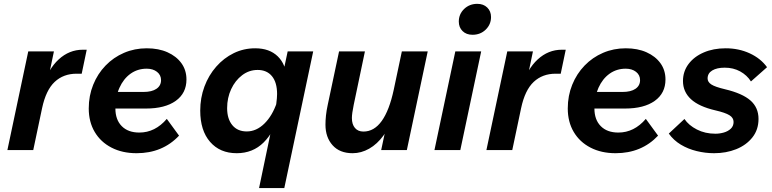

<svg xmlns="http://www.w3.org/2000/svg" viewBox="-20 -766 3940 980"><path d="M17.7 0 124.2 -503.5H255.2L217.1 -320.9H197.4Q225.7 -413.3 279.5 -462.7Q333.4 -512.2 402.5 -512.2H422.6L397 -389.8H371Q303.8 -389.8 259.1 -348Q214.5 -306.2 194.9 -214.3L149.7 0Z M518.9 -212V-296.7H712.5Q755.1 -296.7 778.5 -312.7Q802 -328.7 802 -357Q802 -383.1 781.4 -399.3Q760.8 -415.4 728.8 -415.4Q682.2 -415.4 646.2 -389.7Q610.3 -363.9 589.7 -318Q569 -272.1 569 -212.3Q569 -154.9 601.4 -122.2Q633.7 -89.4 691.1 -89.4Q771.8 -89.4 831.4 -159.2L893.9 -73.6Q809.4 16 677.2 16Q604.1 16 549 -12.6Q493.8 -41.1 463.4 -92.5Q433 -143.8 433 -212.6Q433 -277.3 455.7 -333.4Q478.3 -389.4 518.8 -431.3Q559.2 -473.2 613 -496.3Q666.8 -519.5 729.1 -519.5Q789.6 -519.5 834.9 -499.2Q880.2 -479 906 -443.4Q931.7 -407.8 931.7 -360.2Q931.7 -290.4 877 -251.2Q822.3 -212 724.6 -212Z M1302.3 194 1379.1 -173.4Q1386.1 -207 1390.2 -236.9Q1394.3 -266.8 1394.3 -286Q1394.3 -345.3 1368.1 -377.2Q1341.9 -409 1295 -409Q1251.3 -409 1215.9 -382.1Q1180.5 -355.3 1159.9 -311Q1139.3 -266.7 1139.3 -214.1Q1139.3 -159.4 1165.7 -127.3Q1192.2 -95.1 1239.5 -95.1Q1288.6 -95.1 1329.4 -135.1Q1370.3 -175.1 1393.6 -244L1412.7 -197Q1381.2 -94.2 1325.9 -39.1Q1270.6 16 1188.2 16Q1102.6 16 1052.3 -41.9Q1002 -99.8 1002 -201.3Q1002 -266.5 1023.5 -324.2Q1045 -382 1083.7 -425.9Q1122.3 -469.9 1173.1 -494.7Q1224 -519.5 1282.6 -519.5Q1355.5 -519.5 1397.9 -478.2Q1440.3 -436.8 1443.2 -364.6L1418.7 -364.3L1448.3 -503.5H1578.6L1431.1 194Z M2056.6 0H1925.6L1958.9 -156.8L1986.2 -182Q1970.2 -119.2 1937.8 -74.9Q1905.4 -30.5 1864.5 -7.2Q1823.6 16 1779.9 16Q1713.9 16 1677.6 -24.6Q1641.2 -65.1 1641.2 -129.7Q1641.2 -151 1643.8 -176.5Q1646.5 -201.9 1652.8 -230.8L1710.6 -503.5H1842.6L1785.4 -230.8Q1776.1 -185.5 1776.1 -163.6Q1776.1 -131.3 1791.7 -112.9Q1807.3 -94.5 1835 -94.5Q1889.7 -94.5 1928.5 -148.6Q1967.2 -202.7 1989.7 -307.9L2031.1 -503.5H2163.1Z M2197.5 0 2304 -503.5H2436L2329.5 0ZM2321.8 -655.8Q2321.8 -694.1 2349.1 -720.3Q2376.4 -746.4 2416.2 -746.4Q2447.8 -746.4 2467 -727.5Q2486.3 -708.6 2486.3 -679Q2486.3 -641.2 2459.1 -614.8Q2432 -588.5 2391.8 -588.5Q2360.2 -588.5 2341 -607.4Q2321.8 -626.3 2321.8 -655.8Z M2462.7 0 2569.2 -503.5H2700.2L2662.1 -320.9H2642.4Q2670.7 -413.3 2724.5 -462.7Q2778.4 -512.2 2847.5 -512.2H2867.6L2842 -389.8H2816Q2748.8 -389.8 2704.1 -348Q2659.5 -306.2 2639.9 -214.3L2594.7 0Z M2963.9 -212V-296.7H3157.5Q3200.1 -296.7 3223.5 -312.7Q3247 -328.7 3247 -357Q3247 -383.1 3226.4 -399.3Q3205.8 -415.4 3173.8 -415.4Q3127.2 -415.4 3091.2 -389.7Q3055.3 -363.9 3034.7 -318Q3014 -272.1 3014 -212.3Q3014 -154.9 3046.4 -122.2Q3078.7 -89.4 3136.1 -89.4Q3216.8 -89.4 3276.4 -159.2L3338.9 -73.6Q3254.4 16 3122.2 16Q3049.1 16 2994 -12.6Q2938.8 -41.1 2908.4 -92.5Q2878 -143.8 2878 -212.6Q2878 -277.3 2900.7 -333.4Q2923.3 -389.4 2963.8 -431.3Q3004.2 -473.2 3058 -496.3Q3111.8 -519.5 3174.1 -519.5Q3234.6 -519.5 3279.9 -499.2Q3325.2 -479 3351 -443.4Q3376.7 -407.8 3376.7 -360.2Q3376.7 -290.4 3322 -251.2Q3267.3 -212 3169.6 -212Z M3393.7 -84.2 3473.5 -158.7Q3495.3 -126.3 3537.2 -104.9Q3579 -83.5 3631.5 -83.5Q3653.3 -83.5 3674.6 -89.6Q3695.8 -95.7 3710.1 -109.1Q3724.3 -122.6 3724.3 -143.6Q3724.3 -164.9 3703.1 -177.9Q3681.9 -191 3632.1 -202.5Q3547.4 -222.1 3506.7 -259.8Q3466 -297.6 3466 -352.4Q3466 -401.2 3494.3 -439.1Q3522.7 -477 3571.9 -498.2Q3621 -519.5 3683.8 -519.5Q3750.8 -519.5 3806.6 -493.8Q3862.3 -468.2 3895.1 -423L3813 -350.3Q3792.8 -382.3 3758 -401.5Q3723.2 -420.6 3679.2 -420.6Q3639 -420.6 3615.3 -406.3Q3591.7 -392 3591.7 -365.5Q3591.7 -347.5 3610.6 -335Q3629.6 -322.5 3680.3 -310.5Q3769 -289.5 3810.3 -253.3Q3851.6 -217.1 3851.6 -159Q3851.6 -103.9 3820.3 -64.5Q3789 -25.1 3737.7 -4.5Q3686.4 16 3624.8 16Q3580.4 16 3536.2 5.2Q3492 -5.5 3455 -27.7Q3418 -50 3393.7 -84.2Z"/></svg>

Font: Wix Madefor Text
Style: Italic
Weight: 400
Italic angle: -12°
Designer: Dalton Maag Ltd
Foundry: Dalton Maag Ltd
Version: Version 3.100